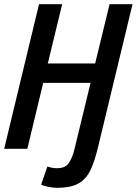

<svg xmlns="http://www.w3.org/2000/svg" viewBox="-27 -713 655 920"><path d="M245 187Q227 187 204 182Q181 177 170 172L200 85Q209 88 220 90.5Q231 93 247 93Q286 93 303 68Q320 43 330 1L407 -316H180L104 0H-7L160 -693H271L202 -409H429L498 -693H608L443 -9Q428 55 408 99Q388 143 351 165Q314 187 245 187Z"/></svg>

Font: Ubuntu Sans Mono Medium
Style: Italic
Weight: 500
Italic angle: -13.5°
Monospace: yes
Designer: Dalton Maag Ltd
Foundry: Dalton Maag Ltd
Version: Version 1.006